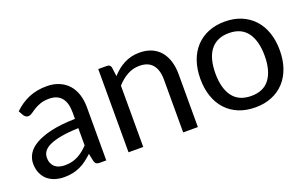

<svg xmlns="http://www.w3.org/2000/svg" viewBox="-66 -803 1755 1098"><g transform="rotate(-20 811.0 -254.0)"><path d="M345 -228Q283.5 -226 240.2 -218.2Q197 -210.5 169.8 -198Q142.5 -185.5 130.2 -168.5Q118 -151.5 118 -130.5Q118 -110.5 124.5 -96Q131 -81.5 142.2 -72.2Q153.5 -63 168.8 -58.8Q184 -54.5 201.5 -54.5Q225 -54.5 244.5 -59.2Q264 -64 281.2 -73Q298.5 -82 314.2 -94.5Q330 -107 345 -123ZM57.5 -435Q99.5 -475.5 148 -495.5Q196.5 -515.5 255.5 -515.5Q298 -515.5 331 -501.5Q364 -487.5 386.5 -462.5Q409 -437.5 420.5 -402Q432 -366.5 432 -324V0H392.5Q379.5 0 372.5 -4.2Q365.5 -8.5 361.5 -21L351.5 -69Q331.5 -50.5 312.5 -36.2Q293.5 -22 272.5 -12.2Q251.5 -2.5 227.8 2.8Q204 8 175 8Q145.5 8 119.5 -0.2Q93.5 -8.5 74.2 -25Q55 -41.5 43.8 -66.8Q32.5 -92 32.5 -126.5Q32.5 -156.5 49 -184.2Q65.5 -212 102.5 -233.5Q139.5 -255 199 -268.8Q258.5 -282.5 345 -284.5V-324Q345 -383 319.5 -413.2Q294 -443.5 245 -443.5Q212 -443.5 189.8 -435.2Q167.5 -427 151.2 -416.8Q135 -406.5 123.2 -398.2Q111.5 -390 100 -390Q91 -390 84.5 -394.8Q78 -399.5 73.5 -406.5Z M651.5 -433Q668 -451.5 686.5 -466.5Q705 -481.5 725.8 -492.2Q746.5 -503 769.8 -508.8Q793 -514.5 820 -514.5Q861.5 -514.5 893.2 -500.8Q925 -487 946.2 -461.8Q967.5 -436.5 978.5 -401Q989.5 -365.5 989.5 -322.5V0H900V-322.5Q900 -380 873.8 -411.8Q847.5 -443.5 794 -443.5Q754.5 -443.5 720.2 -424.5Q686 -405.5 657 -373V0H567.5V-506.5H621Q640 -506.5 644.5 -488Z M1339 -514.5Q1394.5 -514.5 1439 -496Q1483.5 -477.5 1515 -443.5Q1546.5 -409.5 1563.2 -361.2Q1580 -313 1580 -253.5Q1580 -193.5 1563.2 -145.5Q1546.5 -97.5 1515 -63.5Q1483.5 -29.5 1439 -11.2Q1394.5 7 1339 7Q1283 7 1238.2 -11.2Q1193.5 -29.5 1162 -63.5Q1130.5 -97.5 1113.8 -145.5Q1097 -193.5 1097 -253.5Q1097 -313 1113.8 -361.2Q1130.5 -409.5 1162 -443.5Q1193.5 -477.5 1238.2 -496Q1283 -514.5 1339 -514.5ZM1339 -62.5Q1414 -62.5 1451 -112.8Q1488 -163 1488 -253Q1488 -343.5 1451 -394Q1414 -444.5 1339 -444.5Q1301 -444.5 1272.8 -431.5Q1244.5 -418.5 1225.8 -394Q1207 -369.5 1197.8 -333.8Q1188.5 -298 1188.5 -253Q1188.5 -163 1225.8 -112.8Q1263 -62.5 1339 -62.5Z"/></g></svg>

Font: Lato-Regular
Style: Regular
Weight: 400
Designer: Lukasz Dziedzic with Adam Twardoch and Botio Nikoltchev
Foundry: tyPoland Lukasz Dziedzic
Version: Version 2.015; 2015-08-06; http://www.latofonts.com/